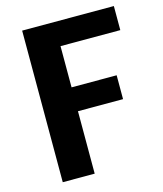

<svg xmlns="http://www.w3.org/2000/svg" viewBox="-111 -826 771 909"><g transform="rotate(-15 274.0 -371.5)"><path d="M83.5 0V-743H533V-625H240V-423H461V-306H240V0Z"/></g></svg>

Font: Koeln Type Sans
Style: Bold
Weight: 700
Designer: Eben Sorkin
Foundry: Eben Sorkin
Version: Version 2.001